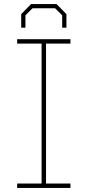

<svg xmlns="http://www.w3.org/2000/svg" viewBox="-20 -931 434 951"><path d="M85 -794V-861L134 -911H260L309 -861V-794H288V-855L253 -890H141L106 -855V-794ZM65 0V-22H186V-715H65V-737H329V-715H208V-22H329V0Z"/></svg>

Font: Tomorrow Thin
Style: Regular
Weight: 250
Designer: Tony de Marco, Monica Rizzolli
Foundry: Just in Type
Version: Version 2.002